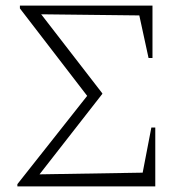

<svg xmlns="http://www.w3.org/2000/svg" viewBox="-20 -665 675 685"><path d="M520 -210H534V0H42V-8L291 -323L51 -635V-645H524V-458H510L477 -610L127 -614L345 -332V-330L121 -43L489 -49Z"/></svg>

Font: Piazzolla SC ExtraLight
Style: Regular
Weight: 200
Designer: Juan Pablo del Peral
Foundry: Huerta Tipografica
Version: Version 1.330